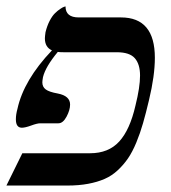

<svg xmlns="http://www.w3.org/2000/svg" viewBox="-37 -575 531 595"><path d="M382.8 -248Q397 -304.7 397 -340.8Q397 -376 380.9 -394.5Q364.7 -413.1 325.2 -413.1H160.2Q147.9 -413.1 142.1 -414.1Q104 -368.2 96.2 -335.9Q94.2 -324.2 94.2 -319.8Q94.2 -305.7 104.7 -297.9Q115.2 -290 142.1 -285.2Q180.2 -277.8 180.2 -251Q180.2 -233.9 169.2 -213.4Q158.2 -192.9 144 -192.9H87.9Q78.1 -192.9 59.6 -186Q41 -179.2 30.8 -179.2Q12.2 -179.2 12.2 -205.1Q12.2 -220.2 17.1 -237.8Q36.6 -327.1 124 -418.9Q102.1 -428.7 102.1 -456.1Q102.1 -461.4 104 -475.1Q108.9 -495.1 116.9 -510.5Q125 -525.9 133.3 -533.9Q141.6 -542 149.2 -547.1Q156.7 -552.2 161.1 -553.7L166 -555.2Q166 -521 207 -521H337.9Q442.9 -521 442.9 -396Q442.9 -340.3 424.8 -265.1Q415 -223.6 406.2 -193.1Q397.5 -162.6 385.5 -133.5Q373.5 -104.5 359.9 -84.5Q346.2 -64.5 327.9 -47.4Q309.6 -30.3 287.1 -20.5Q264.6 -10.7 236.1 -5.4Q207.5 0 171.9 0H-17.1L32.2 -100.1H242.2Q299.3 -100.1 332.5 -136.5Q365.7 -172.9 382.8 -248Z"/></svg>

Font: Common Serif Medium
Style: Italic
Weight: 500
Italic angle: -12°
Designer: Philipp H. Poll, Khaled Hosny
Foundry: Stefan Peev, Context Ltd.
Version: Version 1.026